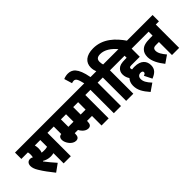

<svg xmlns="http://www.w3.org/2000/svg" viewBox="19 -1787 2841 2841"><g transform="rotate(-45 1439.5 -366.5)"><path d="M546 -489H612V-622H0V-489H137C141 -473 143 -455 143 -437C143 -419 141 -402 137 -385C124 -394 109 -399 92 -399C42 -399 20 -362 20 -319C20 -285 34 -245 60 -203C115 -112 149 -73 220 19L340 -68C295 -119 239 -184 200 -236C202 -238 205 -240 207 -242C239 -222 283 -206 335 -206C352 -206 374 -208 396 -214V0H546ZM321 -339C305 -339 291 -340 278 -342C286 -362 291 -386 291 -416C291 -445 287 -469 282 -489H396V-347C372 -340 352 -339 321 -339Z M828 -333V-489H938V-622H600V-489H678V-332C635 -328 622 -299 622 -265C622 -199 688 -105 763 -105C808 -105 828 -132 828 -188V-200H932V-333Z M1338 -489H1404V-622H857V-489H935V-332C892 -328 879 -299 879 -265C879 -199 945 -105 1020 -105C1065 -105 1085 -132 1085 -188V-200H1189V0H1338ZM1188 -489V-333H1085V-489Z M1596 -489H1662V-622H1580C1538 -852 1462 -896 1376 -896C1346 -896 1312 -888 1285 -876L1323 -751C1337 -757 1352 -760 1367 -760C1410 -760 1426 -717 1449 -622H1392V-489H1446V0H1596Z M1704 -489V0H1854V-489H1920V-622H1844C1838 -641 1834 -663 1834 -687C1834 -734 1858 -762 1922 -762C2011 -762 2098 -705 2170 -615H2347C2247 -761 2110 -896 1908 -896C1761 -896 1682 -826 1682 -719C1682 -681 1691 -650 1701 -622H1650V-489Z M2152 -77 2212 43C2295 9 2339 -31 2339 -112C2339 -196 2287 -271 2147 -271C2130 -271 2113 -270 2096 -267C2092 -275 2089 -284 2089 -293C2089 -301 2091 -306 2095 -310C2101 -316 2109 -319 2130 -319H2308V-489H2374V-622H1908V-489H2160V-446H2136C2045 -446 2011 -434 1981 -407C1958 -386 1942 -355 1942 -316C1942 -268 1958 -233 1977 -204C1950 -175 1934 -136 1934 -87C1934 6 1974 71 2053 163L2169 83C2108 18 2084 -27 2084 -77C2084 -119 2110 -144 2150 -144C2177 -144 2191 -132 2191 -114C2191 -95 2177 -85 2152 -77Z M2813 -489H2879V-622H2362V-489H2663V-406H2618C2512 -406 2465 -390 2429 -355C2401 -328 2385 -290 2385 -236C2385 -150 2436 -60 2501 22L2617 -58C2567 -117 2535 -167 2535 -218C2535 -233 2539 -246 2546 -255C2557 -268 2571 -273 2609 -273H2663V0H2813Z"/></g></svg>

Font: Noto Sans ExtraCondensed Black
Style: Italic
Weight: 900
Width: 2
Italic angle: -12°
Designer: Monotype Design Team
Foundry: Monotype Imaging Inc.
Version: Version 2.013